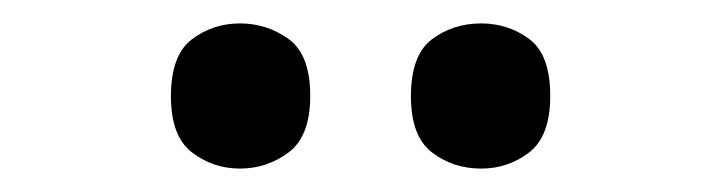

<svg xmlns="http://www.w3.org/2000/svg" viewBox="-20 -770 617 164"><path d="M391 -626Q367 -626 349 -639.8Q331 -653.6 331 -687.7Q331 -723 349 -736.5Q367 -750 391 -750Q414 -750 432 -736.7Q450 -723.4 450 -688Q450 -653.7 432 -639.8Q414 -626 391 -626ZM185 -626Q162 -626 144 -639.8Q126 -653.6 126 -687.7Q126 -723 144 -736.5Q162 -750 185 -750Q208 -750 226.5 -736.7Q245 -723.4 245 -688Q245 -653.7 226.5 -639.8Q208 -626 185 -626Z"/></svg>

Font: Noto Serif Vithkuqi
Style: Regular
Weight: 400
Version: Version 1.005